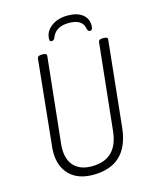

<svg xmlns="http://www.w3.org/2000/svg" viewBox="-128 -958 846 1050"><g transform="rotate(-15 295.0 -433.0)"><path d="M268 6Q183 6 135.5 -41Q88 -88 88 -171Q88 -178 88.5 -186Q89 -194 90 -202L140 -688Q142 -702 164 -702H172Q194 -702 193 -688L141 -198Q140 -192 140 -185.5Q140 -179 140 -174Q140 -111 174.5 -76Q209 -41 273 -41Q418 -41 434 -198L486 -688Q488 -702 509 -702H517Q540 -702 538 -688L487 -202Q465 6 268 6ZM238 -759Q226 -759 226 -772Q226 -815 263 -843.5Q300 -872 357 -872Q410 -872 440 -849Q470 -826 470 -787Q470 -771 466 -765Q462 -759 454 -759Q442 -759 439 -776Q430 -831 353 -831Q279 -831 257 -776Q251 -759 238 -759Z"/></g></svg>

Font: Asap Condensed Condensed ExtraLight
Style: Italic
Weight: 200
Width: 3
Italic angle: -6°
Designer: Pablo Cosgaya
Foundry: Omnibus-Type
Version: Version 3.001; ttfautohint (v1.8.4.7-5d5b)